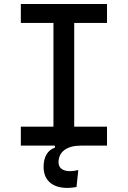

<svg xmlns="http://www.w3.org/2000/svg" viewBox="-20 -713 626 940"><path d="M310.5 207Q254.4 207 223.9 179.9Q193.4 152.8 193.4 103.5Q193.4 67.4 207.8 43Q222.2 18.6 249 9.8V-14.6L376 -15.6V0Q324.2 0 295.4 21.5Q266.6 43 266.6 82Q266.6 102.5 281.5 113.8Q296.4 125 323.2 125Q340.3 125 363.3 119.6L354.5 202.6Q343.3 204.6 331.8 205.8Q320.3 207 310.5 207ZM241.7 0V-693.4H343.3V0ZM82 0V-92.8H503.9V0ZM82 -600.6V-693.4H503.9V-600.6Z"/></svg>

Font: Cascadia Code
Style: Regular
Weight: 400
Monospace: yes
Designer: Aaron Bell
Foundry: Saja Typeworks
Version: Version 2106.017